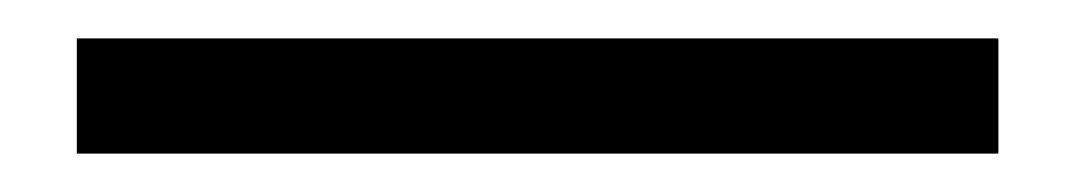

<svg xmlns="http://www.w3.org/2000/svg" viewBox="-20 40 560 100"><path d="M20 120V60H500V120Z"/></svg>

Font: Red Rose
Style: Regular
Weight: 400
Designer: Jaikishan Patel
Version: Version 2.000; ttfautohint (v1.8.3)